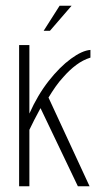

<svg xmlns="http://www.w3.org/2000/svg" viewBox="-20 -653 366 673"><path d="M47 0V-495H83V-255Q112 -320 150.5 -369Q189 -418 228.5 -447Q268 -476 297 -478V-451Q271 -443 247.5 -425.5Q224 -408 203 -384Q188 -368 175 -349.5Q162 -331 150 -311L294 0H253L122 -274Q111 -254 99.5 -231.5Q88 -209 83 -198V0ZM133 -545 189 -633H231L155 -545Z"/></svg>

Font: Alumni Sans ExtraLight
Style: Regular
Weight: 250
Version: Version 1.018